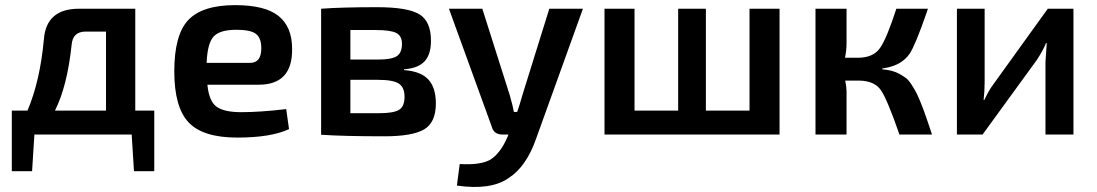

<svg xmlns="http://www.w3.org/2000/svg" viewBox="-20 -524 4273 748"><path d="M581 -93V143H502L493 0H114L105 143H26V-93H87Q136 -208 151 -371Q160 -490 288 -490H507V-93ZM393 -93V-401H314Q263 -401 259 -349Q242 -188 194 -93Z M988 -194H788Q794 -130 823.5 -108.5Q853 -87 919 -87Q994 -87 1095 -99L1106 -21Q1036 12 904 12Q771 12 715 -47Q659 -106 659 -246Q659 -389 714 -446.5Q769 -504 896 -504Q1013 -504 1065.5 -461.5Q1118 -419 1118 -334Q1120 -194 988 -194ZM785 -279H954Q998 -279 998 -336Q998 -376 977 -392Q956 -408 901 -408Q836 -408 812 -381.5Q788 -355 785 -279Z M1554 -254V-251Q1620 -246 1649 -214Q1678 -182 1678 -121Q1678 -47 1632.5 -20Q1587 7 1477 7Q1321 7 1231 1V-490Q1311 -496 1449 -496Q1568 -496 1613.5 -468.5Q1659 -441 1659 -365Q1659 -312 1634 -285Q1609 -258 1554 -254ZM1345 -292H1453Q1505 -292 1525.5 -305Q1546 -318 1546 -353Q1546 -384 1524 -395.5Q1502 -407 1444 -407H1345ZM1345 -83H1457Q1513 -83 1534.5 -96Q1556 -109 1556 -147Q1556 -184 1533.5 -198.5Q1511 -213 1453 -213H1345Z M2251 -490 2069 15Q2031 125 1961 170Q1892 218 1760 199L1771 115Q1854 120 1892 97Q1930 72 1957 10L1961 0H1937Q1904 0 1896 -30L1729 -490H1859L1966 -153Q1979 -107 1982 -88H1995Q2005 -117 2015 -153L2120 -490Z M3017 -490V0H2335V-490H2452V-93H2622V-490H2730V-93H2900V-490Z M3417 -257V-254Q3438 -252 3454 -248Q3470 -244 3485 -235.5Q3500 -227 3510 -219.5Q3520 -212 3531.5 -194Q3543 -176 3550 -162.5Q3557 -149 3569 -119Q3581 -89 3588.5 -66.5Q3596 -44 3611 0H3484Q3437 -136 3412 -172.5Q3387 -209 3328 -210H3323H3273Q3278 -185 3278 -167V0H3157V-490H3278V-356Q3278 -328 3272 -299H3322Q3382 -299 3408.5 -337Q3435 -375 3472 -490H3595Q3593 -485 3590 -475Q3546 -348 3524 -315Q3493 -270 3428 -259Q3423 -258 3417 -257Z M4162 0H4053V-283Q4053 -286 4058 -356H4055Q4045 -330 4019 -290L3808 0H3708V-490H3816V-204Q3816 -168 3812 -135H3815Q3832 -172 3851 -197L4062 -490H4162Z"/></svg>

Font: Exo 2.0 Semi Bold
Style: Regular
Weight: 600
Designer: Natanael Gama
Version: Version 1.001;PS 001.001;hotconv 1.0.70;makeotf.lib2.5.58329